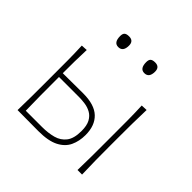

<svg xmlns="http://www.w3.org/2000/svg" viewBox="-180 -876 1042 1042"><g transform="rotate(45 341.0 -355.0)"><path d="M94 0Q95.5 -56.5 95.8 -108.5Q96 -160.5 96 -221V-271Q96 -332 95.8 -385Q95.5 -438 93 -494L129 -496Q127 -450 126.5 -406Q126 -362 126 -315Q159 -315 201.8 -315.5Q244.5 -316 282 -316Q368.5 -316 409.8 -276.8Q451 -237.5 451 -165Q451 -118 433.5 -80.5Q416 -43 373.2 -21Q330.5 1 255 1Q209 1 165.8 0.5Q122.5 0 94 0ZM128 -29H252.5Q299 -29 337 -39.2Q375 -49.5 397.5 -78.8Q420 -108 420 -165Q420 -207 406.8 -231.2Q393.5 -255.5 372.2 -267.2Q351 -279 326.5 -282.5Q302 -286 280 -286H126Q126 -282.5 126 -278.8Q126 -275 126 -271Q126 -204.5 126.2 -147.5Q126.5 -90.5 128 -29ZM554 0Q555.5 -56.5 555.8 -108.5Q556 -160.5 556 -221V-271Q556 -332 555.8 -385Q555.5 -438 553 -494L589 -495.5Q587 -439 586.5 -385.5Q586 -332 586 -271V-221Q586 -160.5 586.5 -108.5Q587 -56.5 589 0ZM438.5 -628Q403.5 -628 403.5 -678Q403.5 -696 411.8 -703.5Q420 -711 439.5 -711Q474.5 -711 474.5 -675Q474.5 -628 438.5 -628ZM238.5 -628Q203.5 -628 203.5 -678Q203.5 -696 211.8 -703.5Q220 -711 239.5 -711Q274.5 -711 274.5 -675Q274.5 -628 238.5 -628Z"/></g></svg>

Font: Commissioner Flair Thin
Style: Regular
Weight: 100
Designer: Kostas Bartsokas
Foundry: Kostas Bartsokas
Version: Version 1.000; ttfautohint (v1.8.3)